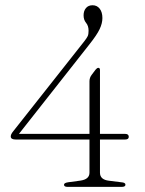

<svg xmlns="http://www.w3.org/2000/svg" viewBox="-20 -730 568 750"><path d="M329.5 -412.5Q329.5 -426.5 338 -437.5L353 -457.5Q359 -465 364 -465Q370.5 -465 370.5 -456.5V-207H469Q483 -207 483 -195.5Q483 -185 468.5 -185H370.5V-55.5Q370.5 -28 406 -24L454 -18Q470 -17 470 -8.5Q470 0 455.5 0H244Q230 0 230 -8.5Q230 -15.5 246 -18L294 -24.5Q329.5 -29.5 329.5 -55.5V-185H41.5Q22 -185 22 -197Q22 -201 24.2 -206Q26.5 -211 33.5 -219.5L309.5 -569Q319.5 -582 322.8 -589.2Q326 -596.5 326 -610Q326 -629 316.2 -640.8Q306.5 -652.5 306.5 -670Q306.5 -687.5 315.8 -698.5Q325 -709.5 341.5 -709.5Q359 -709.5 369.5 -696Q380 -682.5 380 -659.5Q380 -639 369.2 -616.2Q358.5 -593.5 329.5 -557L54 -207H329.5Z"/></svg>

Font: Fraunces 9pt S000 Thin
Style: Regular
Weight: 100
Version: Version 1.000; ttfautohint (v1.8.3)